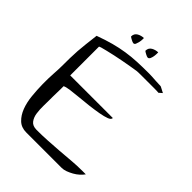

<svg xmlns="http://www.w3.org/2000/svg" viewBox="-191 -734 824 824"><g transform="rotate(45 220.5 -322.0)"><path d="M26.4 -306.6Q26.4 -335.9 26.9 -358.4Q27.3 -380.9 28.8 -402.8Q30.3 -424.8 33.2 -449.2Q36.1 -473.6 40 -506.8Q80.1 -521.5 112.8 -530.3Q145.5 -539.1 177.2 -543.9Q209 -548.8 241.7 -550.3Q274.4 -551.8 312.5 -551.8Q319.3 -551.8 331.1 -551.3Q342.8 -550.8 354.5 -549.8Q366.2 -548.8 376 -548.8Q385.7 -548.8 388.7 -547.9L415 -534.2L400.4 -521.5Q393.6 -522.5 374.5 -522.5Q355.5 -522.5 334 -522.5Q312.5 -522.5 293.9 -522.5Q275.4 -522.5 267.6 -521.5Q253.9 -519.5 234.4 -516.1Q214.8 -512.7 193.8 -508.8Q172.9 -504.9 152.8 -500.5Q132.8 -496.1 116.7 -492.2Q100.6 -488.3 90.3 -485.4Q80.1 -482.4 80.1 -480.5V-306.6H338.9Q338.9 -296.9 323.7 -291Q308.6 -285.2 283.7 -280.8Q258.8 -276.4 230 -272.9Q201.2 -269.5 173.3 -267.1Q145.5 -264.6 124 -261.7Q102.5 -258.8 92.8 -253.9Q92.8 -249 92.8 -237.8Q92.8 -226.6 92.3 -213.9Q91.8 -201.2 91.8 -188.5V-172.9Q91.8 -156.2 91.3 -133.3Q90.8 -110.4 93.8 -89.4Q96.7 -68.4 107.9 -53.7Q119.1 -39.1 143.6 -39.1Q176.8 -39.1 209.5 -41Q242.2 -43 275.4 -45.4Q308.6 -47.9 341.3 -50.8Q374 -53.7 407.2 -53.7H427.7Q420.9 -43.9 410.2 -34.2Q399.4 -24.4 386.2 -17.1Q373 -9.8 359.9 -4.9Q346.7 0 334 0H120.1Q89.8 0 70.8 -18.1Q51.8 -36.1 41 -64.5Q30.3 -92.8 26.9 -127.4Q23.4 -162.1 22.9 -196.8Q22.5 -231.4 24.4 -260.7Q26.4 -290 26.4 -306.6ZM233.4 -609.4Q233.4 -619.1 237.3 -625.5Q241.2 -631.8 248 -635.7Q254.9 -639.6 262.7 -641.6Q270.5 -643.6 277.3 -643.6V-635.7Q277.3 -627.9 275.9 -619.1Q274.4 -610.4 271 -603Q267.6 -595.7 260.7 -595.7Q258.8 -595.7 254.9 -597.2Q251 -598.6 246.6 -601.1Q242.2 -603.5 238.8 -605.5Q235.4 -607.4 233.4 -609.4ZM146.5 -609.4Q146.5 -619.1 150.4 -625.5Q154.3 -631.8 161.1 -635.7Q168 -639.6 175.8 -641.6Q183.6 -643.6 190.4 -643.6V-635.7Q190.4 -627.9 188.5 -619.1Q186.5 -610.4 183.6 -603Q180.7 -595.7 173.8 -595.7Q171.9 -595.7 168 -597.2Q164.1 -598.6 159.7 -601.1Q155.3 -603.5 151.9 -605.5Q148.4 -607.4 146.5 -609.4Z"/></g></svg>

Font: The Girl Next Door
Style: Regular
Weight: 400
Designer: Kimberly Geswein
Foundry: Kimberly Geswein
Version: Version 1.002 2010